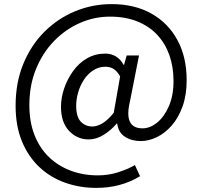

<svg xmlns="http://www.w3.org/2000/svg" viewBox="-20 -742 986 935"><path d="M449 173Q368 173 296.5 147.5Q225 122 171 71Q117 20 86.5 -54.5Q56 -129 56 -227Q56 -340 93.5 -431Q131 -522 196 -587Q261 -652 345.5 -687Q430 -722 523 -722Q636 -722 718 -675.5Q800 -629 844.5 -546Q889 -463 889 -352Q889 -279 869 -223.5Q849 -168 816 -130.5Q783 -93 743.5 -74Q704 -55 666 -55Q621 -55 588.5 -76Q556 -97 551 -140H548Q521 -108 485 -85.5Q449 -63 412 -63Q356 -63 316.5 -104.5Q277 -146 277 -222Q277 -266 292.5 -311.5Q308 -357 336 -396Q364 -435 404 -458Q444 -481 493 -481Q521 -481 544 -467.5Q567 -454 582 -426H584L597 -472H657L613 -249Q581 -117 674 -117Q710 -117 744.5 -144.5Q779 -172 802 -224Q825 -276 825 -348Q825 -416 805 -473Q785 -530 746 -572Q707 -614 649 -637.5Q591 -661 515 -661Q440 -661 370 -630.5Q300 -600 244.5 -543.5Q189 -487 156 -407.5Q123 -328 123 -230Q123 -148 148 -84.5Q173 -21 218 22.5Q263 66 324 89Q385 112 456 112Q507 112 553.5 97.5Q600 83 637 62L662 116Q614 145 561 159Q508 173 449 173ZM430 -126Q453 -126 479 -141.5Q505 -157 534 -193L565 -370Q550 -396 533 -406.5Q516 -417 493 -417Q461 -417 434 -399.5Q407 -382 388.5 -353.5Q370 -325 360.5 -291.5Q351 -258 351 -227Q351 -173 373.5 -149.5Q396 -126 430 -126Z"/></svg>

Font: Noto Sans SC Thin
Style: Regular
Weight: 400
Version: Version 2.004-H2;hotconv 1.0.118;makeotfexe 2.5.65603